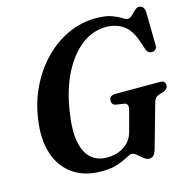

<svg xmlns="http://www.w3.org/2000/svg" viewBox="-106 -816 917 932"><g transform="rotate(-15 352.0 -350.0)"><path d="M456 -713Q505 -713 534.8 -702Q564.5 -691 581 -680.2Q597.5 -669.5 606.5 -669.5Q617 -669.5 628 -680Q639 -690.5 650 -701.2Q661 -712 672 -712Q698.5 -712 700.5 -677L703 -513.5Q704 -498.5 697 -491.5Q690 -484.5 680 -484Q658 -482 649.5 -505.5L635.5 -547.5Q615 -608.5 578.8 -633.8Q542.5 -659 492 -659Q425.5 -659 369 -615.5Q312.5 -572 273 -494Q233.5 -416 217.5 -312Q202 -218 213.2 -159Q224.5 -100 256.2 -72.8Q288 -45.5 333.5 -45.5Q384.5 -45.5 421.2 -69.2Q458 -93 470.5 -139.5L497.5 -240.5Q506 -272.5 482 -276.5L441.5 -282.5Q422 -286.5 422 -306.5Q422 -333.5 454.5 -333.5H676.5Q692.5 -333.5 698 -327Q703.5 -320.5 703.5 -309.5Q703 -290.5 679.5 -282L656 -275Q636.5 -268.5 630 -245.5L568 -25.5Q561.5 -4 553.2 4.5Q545 13 531 13Q519 13 505 1.8Q491 -9.5 477.8 -20.5Q464.5 -31.5 454.5 -31.5Q444 -31.5 424.8 -20.5Q405.5 -9.5 373 1.5Q340.5 12.5 291.5 12.5Q208.5 12.5 151 -26.5Q93.5 -65.5 68.8 -138.8Q44 -212 59.5 -314.5Q72 -399 107.8 -471.5Q143.5 -544 197 -598.2Q250.5 -652.5 316.5 -682.8Q382.5 -713 456 -713Z"/></g></svg>

Font: Fraunces 72pt S050 SemiBold
Style: Italic
Weight: 600
Italic angle: -16°
Version: Version 1.000; ttfautohint (v1.8.3)